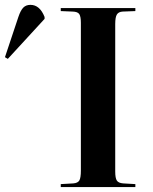

<svg xmlns="http://www.w3.org/2000/svg" viewBox="-196 -763 623 783"><path d="M-164.1 -522.9 -175.8 -529.8 -121.1 -693.8Q-111.8 -721.2 -100.8 -732.2Q-89.8 -743.2 -71.8 -743.2Q-33.7 -743.2 -14.2 -693.8V-686ZM51.8 0V-12.2L103 -15.1Q121.6 -16.6 127.7 -27.3Q133.8 -38.1 133.8 -67.9V-669.9Q133.8 -695.8 127.2 -705.6Q120.6 -715.3 100.1 -715.8L51.8 -717.8V-730H356V-717.8L304.2 -715.8Q287.6 -714.8 280.8 -704.1Q273.9 -693.4 273.9 -665V-64Q273.9 -36.6 280.5 -26.6Q287.1 -16.6 306.2 -15.1L356 -12.2V0Z"/></svg>

Font: Display Semibold
Style: Regular
Weight: 600
Designer: Latin by Veronika Burian and Jose Scaglione. Greek by Irene Vlachou. Cyrillic by Vera Evstafieva.
Foundry: TypeTogether
Version: Version 3.002